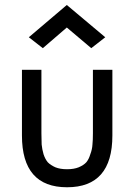

<svg xmlns="http://www.w3.org/2000/svg" viewBox="-20 -1082 552 790"><path d="M150.4 -794.9Q150.4 -729.5 150.4 -533.2Q150.4 -505.9 151.4 -487.3Q153.3 -467.8 159.2 -447.3Q166 -426.8 176.8 -414.1Q188.5 -402.3 208 -393.6Q227.5 -385.7 255.9 -385.7Q284.2 -385.7 303.7 -393.6Q324.2 -402.3 335 -414.1Q345.7 -426.8 351.6 -447.3Q359.4 -467.8 360.4 -487.3Q362.3 -505.9 362.3 -533.2Q362.3 -620.1 362.3 -794.9Q381.8 -794.9 442.4 -794.9Q442.4 -727.5 442.4 -524.4Q442.4 -311.5 255.9 -311.5Q70.3 -311.5 70.3 -524.4Q70.3 -614.3 70.3 -794.9Q89.8 -794.9 150.4 -794.9ZM98.6 -928.7Q137.7 -961.9 254.9 -1061.5Q294.9 -1028.3 413.1 -928.7Q398.4 -918 355.5 -883.8Q330.1 -905.3 254.9 -968.8Q230.5 -947.3 156.2 -883.8Q141.6 -895.5 98.6 -928.7Z"/></svg>

Font: Das Gitter
Style: Book
Weight: 400
Version: Version 006.000